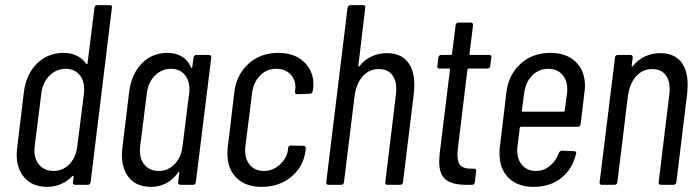

<svg xmlns="http://www.w3.org/2000/svg" viewBox="-20 -720 2726 748"><path d="M359 -700H408Q418 -700 416 -690L333 -10Q331 0 322 0H273Q268 0 265.5 -3Q263 -6 264 -10L267 -32Q267 -34 265.5 -35Q264 -36 262 -34Q242 -13 216.5 -2.5Q191 8 164 8Q108 8 76.5 -26.5Q45 -61 45 -118Q45 -127 47 -145L73 -361Q82 -431 124 -472.5Q166 -514 228 -514Q255 -514 278 -503.5Q301 -493 316 -471Q317 -469 319 -470Q321 -471 321 -473L348 -690Q348 -694 351 -697Q354 -700 359 -700ZM281 -149 307 -356Q308 -362 308 -372Q308 -408 288.5 -430Q269 -452 237 -452Q200 -452 173 -425.5Q146 -399 141 -356L115 -149Q114 -144 114 -134Q114 -98 134.5 -76Q155 -54 188 -54Q225 -54 250.5 -80.5Q276 -107 281 -149Z M745 -506H794Q803 -506 803 -496L743 -10Q741 0 732 0H683Q678 0 675.5 -3Q673 -6 674 -10L679 -47Q679 -50 677 -50.5Q675 -51 674 -48Q654 -20 627 -6Q600 8 569 8Q514 8 484.5 -25.5Q455 -59 455 -116Q455 -125 457 -145L483 -361Q492 -431 532 -472.5Q572 -514 633 -514Q664 -514 688 -500Q712 -486 724 -458Q725 -455 727 -455.5Q729 -456 729 -459L734 -496Q736 -506 745 -506ZM691 -150 717 -356Q718 -362 718 -372Q718 -408 698.5 -430Q679 -452 647 -452Q610 -452 583.5 -425.5Q557 -399 552 -356L526 -150Q525 -144 525 -134Q525 -98 545 -76Q565 -54 598 -54Q635 -54 660.5 -80.5Q686 -107 691 -150Z M866 -121Q866 -137 867 -145L893 -361Q901 -429 948 -471.5Q995 -514 1064 -514Q1127 -514 1164 -479Q1201 -444 1201 -392Q1201 -381 1200 -375L1198 -365Q1198 -361 1195 -358Q1192 -355 1188 -355L1138 -353Q1129 -353 1129 -363L1130 -370Q1131 -374 1131 -381Q1131 -411 1110.5 -431.5Q1090 -452 1056 -452Q1019 -452 993 -425.5Q967 -399 962 -356L936 -150Q935 -144 935 -134Q935 -98 955 -76Q975 -54 1007 -54Q1043 -54 1070 -78.5Q1097 -103 1102 -136V-143Q1104 -153 1113 -153L1163 -152Q1167 -152 1169.5 -149Q1172 -146 1171 -142L1170 -131Q1162 -71 1115 -31.5Q1068 8 999 8Q937 8 901.5 -27Q866 -62 866 -121Z M1594 -389Q1594 -378 1592 -354L1550 -10Q1548 0 1539 0H1489Q1485 0 1482.5 -3Q1480 -6 1481 -10L1522 -348Q1524 -364 1524 -371Q1524 -409 1506.5 -430Q1489 -451 1456 -451Q1418 -451 1392.5 -422Q1367 -393 1361 -343L1320 -10Q1318 0 1309 0H1259Q1255 0 1252.5 -3Q1250 -6 1251 -10L1334 -690Q1335 -694 1338 -697Q1341 -700 1345 -700H1395Q1405 -700 1403 -690L1376 -464Q1375 -462 1377 -461Q1379 -460 1381 -463Q1401 -488 1428.5 -500.5Q1456 -513 1487 -513Q1539 -513 1566.5 -481Q1594 -449 1594 -389Z M1879 -453H1806Q1803 -453 1801 -449L1764 -143Q1762 -125 1762 -118Q1762 -86 1775.5 -74Q1789 -62 1817 -63H1827Q1831 -63 1833.5 -60Q1836 -57 1835 -53L1830 -10Q1828 0 1819 0H1795Q1744 0 1717.5 -19.5Q1691 -39 1691 -92Q1691 -100 1693 -122L1733 -449Q1734 -450 1733 -451.5Q1732 -453 1730 -453H1692Q1682 -453 1684 -463L1688 -496Q1688 -500 1691 -503Q1694 -506 1699 -506H1736Q1738 -506 1739.5 -507Q1741 -508 1741 -510L1755 -622Q1755 -626 1758 -629Q1761 -632 1766 -632H1814Q1823 -632 1823 -622L1809 -510Q1809 -506 1812 -506H1886Q1896 -506 1894 -496L1890 -463Q1890 -459 1887 -456Q1884 -453 1879 -453Z M2231 -226H2010Q2008 -226 2006.5 -225Q2005 -224 2005 -222L1996 -149Q1995 -144 1995 -133Q1995 -98 2015 -76Q2035 -54 2067 -54Q2098 -54 2122 -73.5Q2146 -93 2157 -124Q2162 -133 2169 -133L2217 -131Q2221 -131 2223.5 -128Q2226 -125 2224 -120Q2210 -61 2166.5 -26.5Q2123 8 2059 8Q1997 8 1961.5 -27Q1926 -62 1926 -121Q1926 -137 1927 -145L1953 -361Q1961 -429 2008 -471.5Q2055 -514 2124 -514Q2187 -514 2223 -479Q2259 -444 2259 -385Q2259 -377 2257 -361L2242 -236Q2240 -226 2231 -226ZM2022 -356 2013 -289Q2013 -285 2017 -285H2176Q2180 -285 2180 -289L2189 -356Q2190 -362 2190 -372Q2190 -408 2170 -430Q2150 -452 2116 -452Q2079 -452 2053 -425.5Q2027 -399 2022 -356Z M2659 -389Q2659 -378 2657 -354L2615 -10Q2613 0 2604 0H2554Q2550 0 2547.5 -3Q2545 -6 2546 -10L2587 -348Q2589 -364 2589 -371Q2589 -409 2571.5 -430Q2554 -451 2521 -451Q2483 -451 2457.5 -422Q2432 -393 2426 -343L2385 -10Q2383 0 2374 0H2324Q2320 0 2317.5 -3Q2315 -6 2316 -10L2376 -496Q2376 -500 2379 -503Q2382 -506 2387 -506H2436Q2445 -506 2445 -496L2441 -464Q2440 -462 2442 -461Q2444 -460 2446 -463Q2466 -488 2493.5 -500.5Q2521 -513 2552 -513Q2604 -513 2631.5 -481Q2659 -449 2659 -389Z"/></svg>

Font: Barlow Condensed
Style: Italic
Weight: 400
Width: 3
Italic angle: -7°
Designer: Jeremy Tribby
Foundry: Tribby Type
Version: Version 1.408